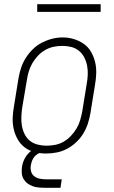

<svg xmlns="http://www.w3.org/2000/svg" viewBox="-20 -718 540 908"><path d="M198 8Q171 8 144.5 1.5Q118 -5 97.5 -20.5Q77 -36 64 -58.5Q51 -81 45 -107Q39 -133 40 -160.5Q41 -188 46 -215L67 -345Q71 -370 79 -395Q87 -420 101 -442.5Q115 -465 134.5 -484.5Q154 -504 177.5 -516Q201 -528 226 -534.5Q251 -541 277 -541Q304 -541 330 -533Q356 -525 377 -510Q398 -495 411 -472Q424 -449 430 -423.5Q436 -398 435 -370Q434 -342 429 -315L408 -185Q404 -160 396 -135Q388 -110 374.5 -87.5Q361 -65 341 -46Q321 -27 297.5 -14.5Q274 -2 248.5 3Q223 8 198 8ZM199 -29Q220 -29 241 -33Q262 -37 281 -48Q300 -59 315.5 -75.5Q331 -92 342 -110.5Q353 -129 359 -149.5Q365 -170 369 -191L390 -321Q394 -342 395 -364Q396 -386 392 -407Q388 -428 378.5 -446.5Q369 -465 353 -478Q337 -491 316.5 -496Q296 -501 274 -501Q253 -501 232.5 -496.5Q212 -492 193 -481Q174 -470 159 -454Q144 -438 133 -419Q122 -400 116 -380Q110 -360 107 -339L85 -209Q82 -188 81 -166Q80 -144 83.5 -123.5Q87 -103 96 -84.5Q105 -66 120.5 -53Q136 -40 157 -34.5Q178 -29 199 -29ZM191 170Q176 170 161 168.5Q146 167 133 162Q120 157 109 148.5Q98 140 91 127.5Q84 115 83 100.5Q82 86 84 71Q87 51 96.5 32.5Q106 14 122 0Q138 -14 158 -19.5Q178 -25 198 -25L194 0Q182 0 169.5 4.5Q157 9 147.5 18Q138 27 133 39Q128 51 126 63Q123 78 127 92.5Q131 107 142 115.5Q153 124 167.5 127Q182 130 197 130H272L266 170ZM156 -662V-698H456V-662Z"/></svg>

Font: Iosevka Slab Extralight
Style: Italic
Weight: 200
Italic angle: -9°
Monospace: yes
Designer: Belleve Invis
Foundry: Belleve Invis
Version: Version 11.1.1; ttfautohint (v1.8.3)